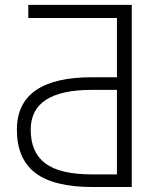

<svg xmlns="http://www.w3.org/2000/svg" viewBox="-20 -751 633 772"><path d="M450.2 -389.6H348.6Q103.5 -389.6 103.5 -229.5Q103.5 -137.7 162.6 -93.8Q221.7 -49.8 349.6 -49.8H450.2ZM450.2 -678.7H93.8V-731.4H509.8V1H353.5Q196.3 1 122.1 -55.7Q47.9 -112.3 47.9 -229.5Q47.9 -440.4 350.6 -440.4H450.2Z"/></svg>

Font: Gen Shin Gothic Light
Style: Regular
Weight: 200
Designer: [Source Han Sans]
Ryoko NISHIZUKA  (kana & ideographs); Paul D. Hunt (Latin, Greek & Cyrillic); Wenlong ZHANG  (bopomofo
Version: Version 1.002.20150607